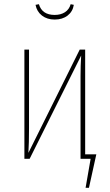

<svg xmlns="http://www.w3.org/2000/svg" viewBox="-20 -755 521 913"><path d="M149 -732 165 -735Q180 -684 240 -684Q269 -684 289 -697Q309 -710 316 -735L331 -732Q326 -700 301.5 -681Q277 -662 240 -662Q204 -662 179.5 -681Q155 -700 149 -732ZM438 -21 403 138H387L411 0H363V-394Q363 -442 366 -491L121 0H96V-519H118V-146Q118 -73 115 -28L359 -519H385V-21Z"/></svg>

Font: Fira Sans Extra Condensed Thin
Style: Regular
Weight: 250
Width: 1
Designer: Carrois Corporate & Edenspiekermann AG
Foundry: Carrois Corporate GbR & Edenspiekermann AG
Version: Version 4.203